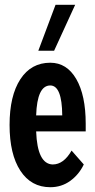

<svg xmlns="http://www.w3.org/2000/svg" viewBox="-20 -772 398 802"><path d="M140 -560 212 -752H294L206 -560ZM190 -510Q259 -510 298.5 -442Q338 -374 338 -255V-223H131Q136 -87 200 -85Q246 -85 279 -143L330 -85Q310 -43 273.5 -16.5Q237 10 190 10Q110 10 65 -59Q20 -128 20 -250Q20 -372 65 -441Q110 -510 190 -510ZM131 -290H240Q239 -415 190 -415Q135 -415 131 -290Z"/></svg>

Font: Gully ECD Medium
Style: Regular
Weight: 500
Width: 2
Designer: jaikishan Patel
Foundry: MagicType
Version: Version 1.000;Glyphs 3.2 (3242)